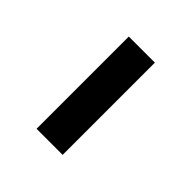

<svg xmlns="http://www.w3.org/2000/svg" viewBox="13 -930 471 471"><g transform="rotate(-45 248.0 -695.0)"><path d="M408 -740.5V-650H88V-740.5Z"/></g></svg>

Font: Merriweather 36pt ExtraBold
Style: Regular
Weight: 800
Designer: Eben Sorkin
Foundry: Eben Sorkin
Version: Version 2.100